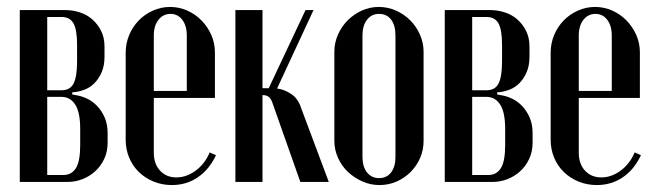

<svg xmlns="http://www.w3.org/2000/svg" viewBox="-20 -524 1888 553"><path d="M281 -361Q281 -335 273 -316.5Q265 -298 253 -285.5Q241 -273 226.5 -267Q212 -261 198 -259L188 -258V-252L198 -250Q213 -248 229.5 -240.5Q246 -233 259.5 -219Q273 -205 281.5 -185.5Q290 -166 290 -140V-113Q290 -87 280 -66Q270 -45 254 -30.5Q238 -16 217.5 -8Q197 0 175 0H37V-495H168Q189 -495 209.5 -488.5Q230 -482 245.5 -468.5Q261 -455 271 -435.5Q281 -416 281 -390ZM157 -264Q182 -264 192 -283.5Q202 -303 202 -348V-394Q202 -439 191.5 -457Q181 -475 158 -475H116V-264ZM211 -152Q211 -201 196.5 -223Q182 -245 157 -245H116V-20H163Q186 -20 198.5 -39.5Q211 -59 211 -107Z M342 -372Q342 -399 352 -423Q362 -447 379.5 -465Q397 -483 420.5 -493.5Q444 -504 470 -504Q496 -504 519.5 -493.5Q543 -483 560.5 -465Q578 -447 588.5 -423.5Q599 -400 599 -373V-242H423V-84Q423 -52 441 -32.5Q459 -13 488 -13Q517 -13 543.5 -32.5Q570 -52 584 -85L602 -77Q583 -36 550 -13.5Q517 9 475 9Q447 9 422.5 -1Q398 -11 380 -28.5Q362 -46 352 -70Q342 -94 342 -121ZM518 -262V-422Q518 -450 505 -467Q492 -484 471 -484Q450 -484 436.5 -467Q423 -450 423 -422V-262Z M766 -224Q761 -240 754 -245Q747 -250 738 -250H736V0H658V-495H736V-270H754L860 -495H883L778 -269Q798 -267 818.5 -253.5Q839 -240 848 -211L927 0H845Z M1071 -504Q1097 -504 1120.5 -493.5Q1144 -483 1161.5 -465.5Q1179 -448 1189.5 -424.5Q1200 -401 1200 -375V-118Q1200 -92 1190 -69Q1180 -46 1162.5 -28.5Q1145 -11 1122 -1Q1099 9 1073 9Q1047 9 1023.5 -1.5Q1000 -12 982 -29Q964 -46 953.5 -69.5Q943 -93 943 -118V-375Q943 -401 953.5 -424.5Q964 -448 981.5 -465.5Q999 -483 1022 -493.5Q1045 -504 1071 -504ZM1072 -484Q1050 -484 1037 -467Q1024 -450 1024 -422V-72Q1024 -44 1037 -27.5Q1050 -11 1072 -11Q1094 -11 1106.5 -27.5Q1119 -44 1119 -72V-422Q1119 -451 1106.5 -467.5Q1094 -484 1072 -484Z M1505 -361Q1505 -335 1497 -316.5Q1489 -298 1477 -285.5Q1465 -273 1450.5 -267Q1436 -261 1422 -259L1412 -258V-252L1422 -250Q1437 -248 1453.5 -240.5Q1470 -233 1483.5 -219Q1497 -205 1505.5 -185.5Q1514 -166 1514 -140V-113Q1514 -87 1504 -66Q1494 -45 1478 -30.5Q1462 -16 1441.5 -8Q1421 0 1399 0H1261V-495H1392Q1413 -495 1433.5 -488.5Q1454 -482 1469.5 -468.5Q1485 -455 1495 -435.5Q1505 -416 1505 -390ZM1381 -264Q1406 -264 1416 -283.5Q1426 -303 1426 -348V-394Q1426 -439 1415.5 -457Q1405 -475 1382 -475H1340V-264ZM1435 -152Q1435 -201 1420.5 -223Q1406 -245 1381 -245H1340V-20H1387Q1410 -20 1422.5 -39.5Q1435 -59 1435 -107Z M1566 -372Q1566 -399 1576 -423Q1586 -447 1603.5 -465Q1621 -483 1644.5 -493.5Q1668 -504 1694 -504Q1720 -504 1743.5 -493.5Q1767 -483 1784.5 -465Q1802 -447 1812.5 -423.5Q1823 -400 1823 -373V-242H1647V-84Q1647 -52 1665 -32.5Q1683 -13 1712 -13Q1741 -13 1767.5 -32.5Q1794 -52 1808 -85L1826 -77Q1807 -36 1774 -13.5Q1741 9 1699 9Q1671 9 1646.5 -1Q1622 -11 1604 -28.5Q1586 -46 1576 -70Q1566 -94 1566 -121ZM1742 -262V-422Q1742 -450 1729 -467Q1716 -484 1695 -484Q1674 -484 1660.5 -467Q1647 -450 1647 -422V-262Z"/></svg>

Font: Moniqa SemBd Narrow Heading
Style: Regular
Weight: 600
Width: 4
Designer: Rajesh Rajput
Foundry: Rajesh Rajput
Version: Version 1.000